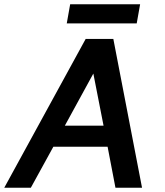

<svg xmlns="http://www.w3.org/2000/svg" viewBox="-55 -883 777 903"><path d="M-35 0H90L196 -193H451L488 0H613L478 -700H348ZM250 -292 384 -537 432 -292ZM259 -773H588L604 -863H275Z"/></svg>

Font: Uncut Sans Semibold
Style: Italic
Weight: 600
Italic angle: -10°
Designer: Kasper Nordkvist
Foundry: Uncut Type
Version: Version 1.111;FEAKit 1.0